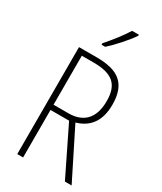

<svg xmlns="http://www.w3.org/2000/svg" viewBox="-233 -1122 934 1110"><g transform="rotate(30 233.5 -567.5)"><path d="M348 -1035V-1042H303C273 -994 233 -943 190 -894V-884H214C257 -922 316 -988 348 -1035ZM203 -807H84V-93H123V-410H247L402 -93H447L284 -419C371 -444 418 -507 418 -615C418 -758 343 -807 203 -807ZM200 -772C326 -772 379 -729 379 -616C379 -498 318 -445 223 -445H123V-772Z"/></g></svg>

Font: Noto Sans Kannada UI Condensed ExtraLight
Style: Regular
Weight: 200
Width: 3
Designer: Jelle Bosma - Monotype Design Team
Foundry: Monotype Imaging Inc.
Version: Version 2.005